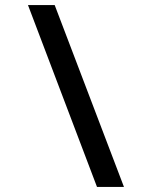

<svg xmlns="http://www.w3.org/2000/svg" viewBox="-20 -738 603 762"><path d="M472 4H365L91 -718H197Z"/></svg>

Font: Noto Sans Mono SemiCondensed SemiBold
Style: Regular
Weight: 600
Width: 4
Designer: Monotype Design Team
Foundry: Monotype Imaging Inc.
Version: Version 2.014; ttfautohint (v1.8.4.7-5d5b)